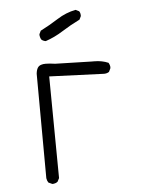

<svg xmlns="http://www.w3.org/2000/svg" viewBox="-51 -753 602 782"><g transform="rotate(-5 250.0 -362.0)"><path d="M306.2 -683.1Q306.6 -684.6 306.6 -687.7Q306.6 -690.9 305.4 -695.6Q304.2 -700.2 301.3 -704.1L287.1 -710.9Q247.1 -703.1 211.7 -680.4Q176.3 -657.7 138.7 -638.7L132.3 -625.5Q131.8 -624 131.8 -621.6Q131.8 -619.1 132.8 -615.7Q133.8 -608.4 138.2 -602.1Q145.5 -596.2 155.3 -594.7Q192.9 -607.4 226.6 -628.9Q261.2 -650.9 299.8 -669.9ZM130.4 -13.2Q131.3 -12.7 133.5 -12.7Q135.7 -12.7 139.6 -13.7Q147 -14.6 153.3 -20L160.6 -34.2L156.7 -450.2L380.4 -441.4Q392.1 -441.4 400.9 -447.3L407.7 -461.4Q408.2 -462.9 408.2 -466.3Q408.2 -469.7 406.7 -474.6Q405.3 -479.5 402.3 -484.4Q376.5 -495.6 344.2 -495.6Q339.8 -495.6 335 -495.6L185.5 -499.5Q162.1 -502.9 147 -502.9Q135.7 -502.9 128.9 -500.5Q119.1 -497.6 114.3 -490.2Q108.4 -481 106.9 -465.3L108.9 -38.1Q110.4 -27.8 115.7 -20Z"/></g></svg>

Font: NaikaiFont
Style: ExtraLight
Weight: 200
Version: Version 1.89